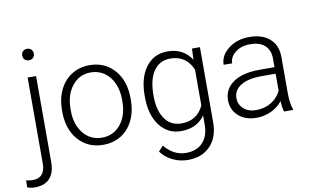

<svg xmlns="http://www.w3.org/2000/svg" viewBox="-141 -905 2108 1301"><g transform="rotate(-10 913.5 -254.0)"><path d="M139.2 -528.3V63Q139.2 136.2 104 174.8Q68.8 213.4 0.5 213.4Q-25.9 213.4 -50.8 204.1L-49.8 155.8Q-28.3 162.1 -5.9 162.1Q81.1 162.1 81.1 62V-528.3ZM110.4 -720.7Q129.4 -720.7 140.1 -709.2Q150.9 -697.8 150.9 -681.2Q150.9 -664.6 140.1 -653.3Q129.4 -642.1 110.4 -642.1Q91.8 -642.1 81.3 -653.3Q70.8 -664.6 70.8 -681.2Q70.8 -697.8 81.3 -709.2Q91.8 -720.7 110.4 -720.7Z M272 -272Q272 -348.1 301.5 -409.2Q331.1 -470.2 385 -504.2Q439 -538.1 507.3 -538.1Q612.8 -538.1 678.2 -464.1Q743.7 -390.1 743.7 -268.1V-255.9Q743.7 -179.2 714.1 -117.9Q684.6 -56.6 630.9 -23.4Q577.1 9.8 508.3 9.8Q403.3 9.8 337.6 -64.2Q272 -138.2 272 -260.3ZM330.6 -255.9Q330.6 -161.1 379.6 -100.3Q428.7 -39.6 508.3 -39.6Q587.4 -39.6 636.5 -100.3Q685.5 -161.1 685.5 -260.7V-272Q685.5 -332.5 663.1 -382.8Q640.6 -433.1 600.1 -460.7Q559.6 -488.3 507.3 -488.3Q429.2 -488.3 379.9 -427Q330.6 -365.7 330.6 -266.6Z M840.8 -269Q840.8 -393.1 895.8 -465.6Q950.7 -538.1 1044.9 -538.1Q1152.8 -538.1 1209 -452.1L1211.9 -528.3H1266.6V-10.7Q1266.6 91.3 1209.5 150.9Q1152.3 210.4 1054.7 210.4Q999.5 210.4 949.5 185.8Q899.4 161.1 870.6 120.1L903.3 85Q965.3 161.1 1050.8 161.1Q1124 161.1 1165 117.9Q1206.1 74.7 1207.5 -2V-68.4Q1151.4 9.8 1043.9 9.8Q952.1 9.8 896.5 -63.5Q840.8 -136.7 840.8 -261.2ZM899.9 -258.8Q899.9 -157.7 940.4 -99.4Q981 -41 1054.7 -41Q1162.6 -41 1207.5 -137.7V-383.3Q1187 -434.1 1148.4 -460.7Q1109.9 -487.3 1055.7 -487.3Q981.9 -487.3 940.9 -429.4Q899.9 -371.6 899.9 -258.8Z M1752.4 0Q1743.7 -24.9 1741.2 -73.7Q1710.4 -33.7 1662.8 -12Q1615.2 9.8 1562 9.8Q1485.8 9.8 1438.7 -32.7Q1391.6 -75.2 1391.6 -140.1Q1391.6 -217.3 1455.8 -262.2Q1520 -307.1 1634.8 -307.1H1740.7V-367.2Q1740.7 -423.8 1705.8 -456.3Q1670.9 -488.8 1604 -488.8Q1543 -488.8 1502.9 -457.5Q1462.9 -426.3 1462.9 -382.3L1404.3 -382.8Q1404.3 -445.8 1462.9 -491.9Q1521.5 -538.1 1606.9 -538.1Q1695.3 -538.1 1746.3 -493.9Q1797.4 -449.7 1798.8 -370.6V-120.6Q1798.8 -43.9 1814.9 -5.9V0ZM1568.8 -42Q1627.4 -42 1673.6 -70.3Q1719.7 -98.6 1740.7 -146V-262.2H1636.2Q1548.8 -261.2 1499.5 -230.2Q1450.2 -199.2 1450.2 -145Q1450.2 -100.6 1483.2 -71.3Q1516.1 -42 1568.8 -42Z"/></g></svg>

Font: Vazir Thin UI
Style: Thin-UI
Weight: 100
Designer: Saber Rastikerdar
Foundry: Saber Rastikerdar
Version: Version 30.0.0